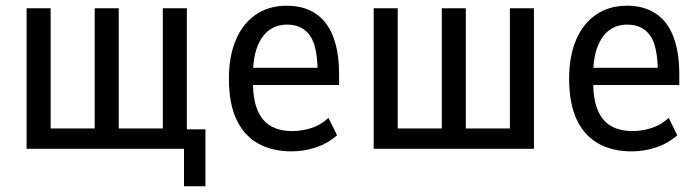

<svg xmlns="http://www.w3.org/2000/svg" viewBox="-20 -520 2442 671"><path d="M623 131V0H73V-491H157V-71H311V-491H395V-71H549V-491H633V-68H698V131Z M999 9Q931 9 882 -18.5Q833 -46 806.5 -102Q780 -158 780 -245Q780 -323 804 -380Q828 -437 873.5 -468.5Q919 -500 982 -500Q1042 -500 1083 -472.5Q1124 -445 1144.5 -391.5Q1165 -338 1165 -260V-223H848V-283H1104L1090 -266Q1090 -358 1063 -396Q1036 -434 983 -434Q947 -434 920.5 -414.5Q894 -395 879 -356Q864 -317 864 -255V-234Q864 -173 880 -135Q896 -97 926.5 -79.5Q957 -62 1002 -62Q1035 -62 1068 -72.5Q1101 -83 1128 -108L1158 -47Q1124 -18 1083 -4.5Q1042 9 999 9Z M1286 0V-491H1370V-71H1524V-491H1608V-71H1762V-491H1846V0Z M2188 9Q2120 9 2071 -18.5Q2022 -46 1995.5 -102Q1969 -158 1969 -245Q1969 -323 1993 -380Q2017 -437 2062.5 -468.5Q2108 -500 2171 -500Q2231 -500 2272 -472.5Q2313 -445 2333.5 -391.5Q2354 -338 2354 -260V-223H2037V-283H2293L2279 -266Q2279 -358 2252 -396Q2225 -434 2172 -434Q2136 -434 2109.5 -414.5Q2083 -395 2068 -356Q2053 -317 2053 -255V-234Q2053 -173 2069 -135Q2085 -97 2115.5 -79.5Q2146 -62 2191 -62Q2224 -62 2257 -72.5Q2290 -83 2317 -108L2347 -47Q2313 -18 2272 -4.5Q2231 9 2188 9Z"/></svg>

Font: Nunito Sans 10pt Condensed Medium
Style: Regular
Weight: 500
Width: 3
Designer: Vernon Adams
Foundry: Vernon Adams
Version: Version 3.101;gftools[0.9.27]